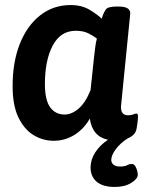

<svg xmlns="http://www.w3.org/2000/svg" viewBox="-20 -550 585 761"><path d="M193 8Q150 8 113 -14.5Q76 -37 53 -84.5Q30 -132 30 -209Q30 -304 58.5 -376Q87 -448 139 -489Q191 -530 260 -530Q304 -530 335.5 -511Q367 -492 383 -476Q391 -501 399.5 -512.5Q408 -524 441 -524H451Q499 -524 496 -494L460 -133Q456 -93 488 -93Q500 -93 508 -96.5Q516 -100 520 -100Q527 -100 527 -89Q527 -86 526 -73.5Q525 -61 521 -38Q518 -25 509 -16Q500 -7 487 -2Q458 16 439.5 40.5Q421 65 421 84Q421 95 429.5 102.5Q438 110 455 110Q475 110 483.5 105Q492 100 504 100Q513 100 519.5 115Q526 130 526 143Q526 159 500 175Q474 191 435 191Q388 191 363.5 170.5Q339 150 339 114Q339 83 357.5 54Q376 25 408 4Q346 -9 336 -80Q312 -38 274.5 -15Q237 8 193 8ZM236 -96Q264 -96 291.5 -119.5Q319 -143 339 -193L353 -326Q356 -351 358 -366.5Q360 -382 364 -397Q350 -408 330 -418Q310 -428 280 -428Q220 -428 189 -369.5Q158 -311 158 -217Q158 -153 179 -124.5Q200 -96 236 -96Z"/></svg>

Font: Asap SemiBold
Style: Italic
Weight: 600
Italic angle: -6°
Designer: Pablo Cosgaya
Foundry: Omnibus-Type
Version: Version 3.001; ttfautohint (v1.8.3)